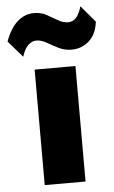

<svg xmlns="http://www.w3.org/2000/svg" viewBox="-99 -816 508 853"><g transform="rotate(-5 155.0 -389.0)"><path d="M65.5 0V-515H247.5V0ZM20 -576.5 -43.5 -649.5Q-23.5 -705.5 9 -735.5Q41.5 -765.5 84.5 -765.5Q115.5 -765.5 140.2 -752Q165 -738.5 187.5 -725Q210 -711.5 233 -711.5Q252.5 -711.5 267.8 -727.5Q283 -743.5 292.5 -777.5L355 -703.5Q348 -647 314.8 -618Q281.5 -589 237.5 -589Q206 -589 179.2 -602.5Q152.5 -616 129.2 -629.5Q106 -643 84 -643Q65.5 -643 48.5 -627.8Q31.5 -612.5 20 -576.5Z"/></g></svg>

Font: Geologica Roman ExtraBold
Style: Regular
Weight: 800
Designer: Sindre Bremnes, Frode Helland
Foundry: Monokrom Skriftforlag AS
Version: Version 1.010;gftools[0.9.28]